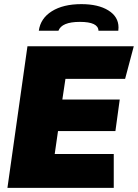

<svg xmlns="http://www.w3.org/2000/svg" viewBox="-20 -910 668 930"><path d="M628 -686 586 -528H297L282 -428H560L539 -275H261L245 -164H531V0H16L113 -686ZM554 -777Q554 -766 553 -761H457Q456 -804 367 -804Q279 -804 263 -761H168Q176 -821 231 -855.5Q286 -890 374 -890Q456 -890 505 -859.5Q554 -829 554 -777Z"/></svg>

Font: Chivo Black Italic
Style: Regular
Weight: 900
Italic angle: -8.05°
Designer: Hector Gatti
Foundry: Omnibus-Type
Version: Version 1.007